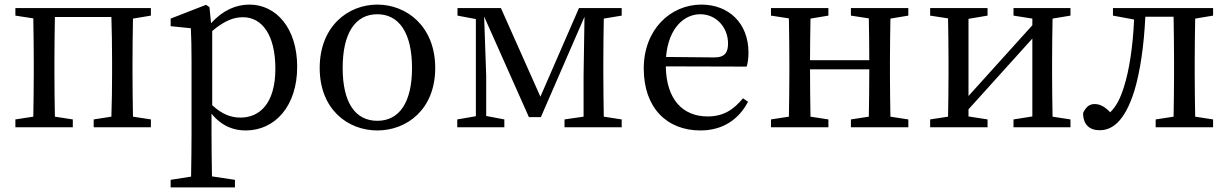

<svg xmlns="http://www.w3.org/2000/svg" viewBox="-20 -554 5349 836"><path d="M637 -486V-519H47V-486L125 -474C126 -418 127 -342 127 -289V-230C127 -177 126 -101 125 -46L47 -34V0H297V-34L219 -46C218 -101 217 -177 217 -230V-289C217 -344 218 -424 219 -480H465C467 -424 468 -344 468 -289V-230C468 -177 467 -101 465 -46L388 -34V0H637V-34L559 -46C558 -101 557 -177 557 -230V-289C557 -342 558 -418 559 -473Z M904 -419C963 -469 1004 -479 1038 -479C1121 -479 1179 -402 1179 -255C1179 -104 1111 -42 1027 -42C985 -42 946 -57 904 -96ZM892 -523 877 -533 723 -473V-440L811 -431C813 -387 814 -348 814 -287V31C814 90 813 153 812 215L723 229V262H1003V229L903 214C902 152 901 88 901 28V-59C948 -2 1000 14 1050 14C1178 14 1274 -93 1274 -263C1274 -431 1183 -534 1066 -534C1008 -534 951 -510 899 -453Z M1623 14C1751 14 1875 -77 1875 -258C1875 -440 1750 -534 1623 -534C1495 -534 1372 -439 1372 -258C1372 -78 1494 14 1623 14ZM1623 -28C1527 -28 1472 -107 1472 -258C1472 -410 1527 -492 1623 -492C1718 -492 1774 -410 1774 -258C1774 -107 1718 -28 1623 -28Z M2687 -486V-519H2501L2333 -133L2161 -519H1972V-486L2052 -471V-48L1971 -34V0H2176V-34L2097 -49V-224L2088 -482L2283 -44H2335L2525 -481L2521 -224V-46L2438 -34V0H2687V-34L2609 -46C2608 -101 2607 -177 2607 -230V-289C2607 -342 2608 -418 2609 -473Z M2880 -306C2891 -436 2962 -492 3029 -492C3100 -492 3150 -433 3150 -365C3150 -329 3139 -304 3091 -304ZM3231 -264C3236 -279 3239 -300 3239 -325C3239 -454 3152 -534 3034 -534C2899 -534 2783 -425 2783 -256C2783 -85 2883 14 3030 14C3127 14 3197 -34 3237 -111L3215 -126C3176 -79 3133 -47 3061 -47C2954 -47 2881 -120 2879 -265Z M3935 -486V-519H3685V-486L3763 -474C3764 -420 3765 -346 3765 -292H3507C3507 -346 3508 -419 3509 -473L3587 -486V-519H3337V-486L3415 -474C3416 -418 3417 -342 3417 -289V-230C3417 -177 3416 -101 3415 -46L3337 -34V0H3587V-34L3509 -46C3508 -101 3507 -179 3507 -252H3765C3765 -179 3764 -100 3763 -46L3685 -34V0H3935V-34L3857 -46C3856 -102 3855 -177 3855 -230V-289C3855 -342 3856 -418 3857 -473Z M4641 -486V-519H4393V-486L4475 -473V-444L4197 -136V-472L4280 -486V-519H4030V-486L4108 -474C4109 -418 4110 -342 4110 -289V-230C4110 -177 4109 -101 4108 -46L4030 -34V0H4280V-34L4197 -47V-78L4475 -386V-47L4393 -34V0H4641V-34L4563 -46C4562 -101 4561 -177 4561 -230V-289C4561 -342 4562 -418 4563 -473Z M5262 -486V-519H4826V-486L4918 -469C4913 -353 4897 -248 4874 -176C4857 -122 4840 -91 4814 -65C4793 -87 4772 -101 4746 -101C4722 -101 4708 -87 4696 -62C4696 -11 4724 13 4768 13C4820 13 4876 -21 4919 -158C4944 -239 4961 -355 4967 -481H5090C5091 -425 5092 -344 5092 -289V-230C5092 -177 5091 -101 5090 -46L5012 -34V0H5262V-34L5184 -46C5183 -101 5182 -177 5182 -230V-289C5182 -342 5183 -418 5184 -473Z"/></svg>

Font: Noto Serif SC Medium
Style: Regular
Weight: 500
Designer: Ryoko NISHIZUKA 西塚涼子 (kana & ideographs); Frank Grießhammer (Latin, Greek & Cyrillic); Wenlong ZHANG 张文龙 (bopomofo); San
Foundry: Adobe Systems Incorporated
Version: Version 1.001;PS 1.001;hotconv 16.6.54;makeotf.lib2.5.65590